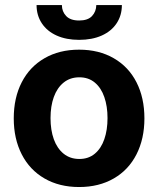

<svg xmlns="http://www.w3.org/2000/svg" viewBox="-20 -735 630 765"><path d="M34.8 -263.2Q34.8 -345.3 66.5 -407Q98.1 -468.8 157.2 -502.9Q216.2 -537.1 295.2 -537.1Q374.3 -537.1 433.4 -502.9Q492.5 -468.8 523.9 -407Q555.4 -345.3 555.4 -263.2Q555.4 -182.2 523.9 -120.2Q492.5 -58.2 433.4 -24Q374.3 10.2 295.2 10.2Q216.2 10.2 157.2 -24Q98.1 -58.2 66.5 -120.2Q34.8 -182.2 34.8 -263.2ZM408.4 -264.4Q408.4 -311.3 395.7 -348.1Q383 -385 357.8 -406Q332.6 -427 296.3 -427Q259.5 -427 233.5 -406Q207.6 -385 194.4 -348.4Q181.3 -311.9 181.3 -264.4Q181.3 -216.9 194.4 -180.2Q207.6 -143.6 233.5 -122.6Q259.5 -101.6 296.3 -101.6Q332.6 -101.6 357.8 -122.6Q383 -143.6 395.7 -180.5Q408.4 -217.4 408.4 -264.4ZM295.2 -576.2Q244 -576.2 205.7 -593.4Q167.5 -610.6 146.6 -642.2Q125.7 -673.8 125.7 -714.8H226.6Q226.6 -689.2 243.5 -671.3Q260.4 -653.3 295.2 -653.3Q330 -653.3 346.6 -671Q363.2 -688.7 363.7 -714.8H465.6Q465.6 -673.8 444.7 -642.2Q423.8 -610.6 385.4 -593.4Q346.9 -576.2 295.2 -576.2Z"/></svg>

Font: Pretendard GOV Variable
Style: Regular
Weight: 400
Designer: Base glyphs from Inter by Rasmus Andersson; Hangul glyphs from Noto Sans CJK(Source Han Sans) by Jang Soo-young and Kang
Foundry: Kil Hyung-jin
Version: Version 1.307;Glyphs 3.2 (3192)